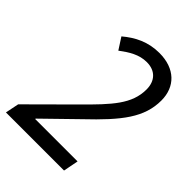

<svg xmlns="http://www.w3.org/2000/svg" viewBox="-221 -824 923 923"><g transform="rotate(45 241.0 -362.0)"><path d="M-10 0H385L400 -77H112V-80L272 -236C412 -369 478 -454 478 -569C478 -662 416 -724 310 -724C233 -724 175 -694 124 -651L162 -592C205 -624 246 -650 298 -650C357 -650 390 -613 390 -556C390 -457 325 -388 211 -275L4 -69Z"/></g></svg>

Font: Noto Sans SemiCondensed
Style: Italic
Weight: 400
Width: 4
Italic angle: -12°
Designer: Monotype Design Team
Foundry: Monotype Imaging Inc.
Version: Version 2.013